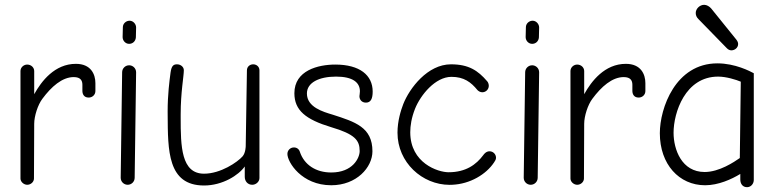

<svg xmlns="http://www.w3.org/2000/svg" viewBox="-20 -767 3214 797"><path d="M376 -422C376 -458 358 -502 295 -502C207 -502 152 -430 122 -376V-472C122 -487 109 -499 93 -499C78 -499 65 -487 65 -472V-26C65 -12 79 0 93 0C108 0 121 -12 121 -26L122 -253C122 -285 137 -332 156 -357C193 -407 238 -447 286 -447C315 -447 322 -432 322 -415V-390C322 -377 328 -362 348 -362C364 -362 376 -374 376 -389Z M545 -467C545 -483 532 -496 516 -496C500 -496 487 -483 487 -467L481 -29C481 -13 494 0 510 0C526 0 539 -13 539 -29ZM516 -585C531 -585 543 -596 544 -612L545 -653C545 -667 533 -681 518 -681C503 -681 490 -669 490 -654L489 -613C489 -598 501 -585 516 -585Z M1057 -475C1057 -490 1045 -500 1031 -500C1017 -500 1005 -490 1005 -475L1000 -161C1000 -161 1000 -133 987 -118C966 -94 896 -46 827 -46C731.8 -46 730 -160.6 730 -277.8C730 -282.5 730 -287.3 730 -292C730 -385.4 743.1 -449.8 743.1 -475.5C743.1 -489.7 729.5 -500 715 -500C701 -500 692 -495 688 -466C683.3 -430.2 675.9 -374.9 675.9 -304.2C675.9 -299.8 675.9 -295.4 676 -291C677 -143 675 3 827 3C904 3 971 -40 996 -76V-33C996 -15 1008 0 1027 0C1043 0 1057 -13 1057 -28Z M1355 2C1460 2 1526 -72 1526 -139C1526 -239 1454 -261 1361 -291C1321 -303 1254 -322 1254 -379C1254 -424 1304 -449 1375 -449C1444 -449 1474 -425 1474 -388C1474 -379 1472 -371 1472 -368C1472 -354 1481 -341 1499 -341C1519 -341 1527 -357 1527 -387C1527 -455 1473 -499 1372 -499C1301 -499 1202 -475 1202 -380C1202 -309 1249 -271 1355 -239C1453 -210 1473 -185 1473 -140C1473 -111 1444 -51 1355 -51C1291 -51 1243 -83 1225 -136C1222 -147 1213 -155 1200 -155C1185 -155 1173 -143 1173 -128C1173 -94 1232 2 1355 2Z M2039 -112C2039 -127 2027 -139 2012 -139C1999 -139 1990 -129 1986 -123C1957 -84 1914 -52 1842 -52C1798 -52 1683 -90 1683 -218C1683 -245 1688 -278 1703 -316C1726 -373 1787 -448 1854 -448C1906 -448 1935 -426 1962 -393C1967 -388 1974 -384 1982 -384C1997 -384 2009 -396 2009 -411C2009 -418 2006 -426 2002 -430C1964 -474 1926 -500 1852 -500C1755 -500 1680 -401 1654 -335C1644 -309 1630 -265 1630 -216C1630 -92.8 1732.6 0.3 1846.4 0.3C1849.9 0.3 1853.5 0.2 1857 0C1931 -3 1998 -43 2031 -93C2035 -99 2039 -105 2039 -112Z M2218 -467C2218 -483 2205 -496 2189 -496C2173 -496 2160 -483 2160 -467L2154 -29C2154 -13 2167 0 2183 0C2199 0 2212 -13 2212 -29ZM2189 -585C2204 -585 2216 -596 2217 -612L2218 -653C2218 -667 2206 -681 2191 -681C2176 -681 2163 -669 2163 -654L2162 -613C2162 -598 2174 -585 2189 -585Z M2659 -422C2659 -458 2641 -502 2578 -502C2490 -502 2435 -430 2405 -376V-472C2405 -487 2392 -499 2376 -499C2361 -499 2348 -487 2348 -472V-26C2348 -12 2362 0 2376 0C2391 0 2404 -12 2404 -26L2405 -253C2405 -285 2420 -332 2439 -357C2476 -407 2521 -447 2569 -447C2598 -447 2605 -432 2605 -415V-390C2605 -377 2611 -362 2631 -362C2647 -362 2659 -374 2659 -389Z M3109 -463C3094 -471 3032 -504 2958 -504C2784 -504 2719 -318 2719 -214C2719 -85 2799 2 2907 2C2962 2 3017 -23 3053 -45V-22C3053 -5 3062 10 3081 10C3097 10 3109 -4 3109 -20ZM3051 -111C3028 -95 2966 -53 2905 -53C2810 -53 2776 -146 2776 -216C2776 -299 2824 -449 2961 -449C2995 -449 3036 -436 3055 -428ZM2997 -567C3002 -562 3008 -558 3016 -558C3030 -558 3044 -569 3044 -584C3044 -590 3042 -595 3037 -602L2932 -732C2925 -740 2914 -747 2903 -747C2885 -747 2868 -731 2868 -713C2868 -703 2872 -695 2879 -688Z"/></svg>

Font: Comic Neue
Style: Normal
Weight: 400
Designer: Craig Rozynski
Foundry: Craig Rozynski
Version: Version 2.003